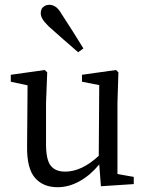

<svg xmlns="http://www.w3.org/2000/svg" viewBox="-20 -768 610 801"><path d="M220 13Q160 13 126 -26Q92 -65 93 -156L95 -412L25 -427V-456L167 -476L177 -466L172 -338V-167Q172 -102 191.5 -77Q211 -52 252 -52Q321 -52 392 -118L394 -413L322 -427V-456L464 -476L474 -466L470 -338V-42L538 -30V0L401 9L394 -82Q357 -37 312 -12Q267 13 220 13ZM328 -566 306 -550Q275 -577 244.5 -603.5Q214 -630 183 -658Q163 -678 156.5 -690Q150 -702 150 -712Q150 -731 161 -739.5Q172 -748 186 -748Q199 -748 212 -739.5Q225 -731 238 -708Q261 -673 284 -636.5Q307 -600 328 -566Z"/></svg>

Font: Source Serif 4 Subhead
Style: Regular
Weight: 400
Designer: Frank Grießhammer
Foundry: Adobe Systems Incorporated
Version: Version 4.004;hotconv 1.0.117;makeotfexe 2.5.65602